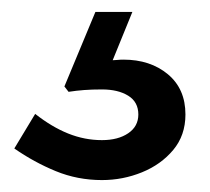

<svg xmlns="http://www.w3.org/2000/svg" viewBox="-20 -46 352 322"><path d="M151 256Q110 256 73.5 241Q37 226 4 203L39 145Q67 167 94.5 178Q122 189 151 189Q178 189 195 177.5Q212 166 212 146Q212 125 195 114.5Q178 104 151 104Q134 104 121 105Q108 106 95 108L88 99L140 -26H202L169 55Q172 55 177 54.5Q182 54 187 54Q232 54 261.5 78.5Q291 103 291 146Q291 181 270.5 205.5Q250 230 218 243Q186 256 151 256Z"/></svg>

Font: BioRhyme ExtraBold
Style: Bold
Weight: 700
Version: Version 1.600;gftools[0.9.33]